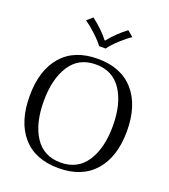

<svg xmlns="http://www.w3.org/2000/svg" viewBox="-167 -1060 1048 1189"><g transform="rotate(20 357.5 -465.5)"><path d="M205 -909 242 -941Q272 -919 304 -888.5Q336 -858 355 -832H360Q379 -858 410.5 -888.5Q442 -919 472 -941L510 -909Q478 -888 439 -852Q400 -816 379 -786H336Q315 -815 276 -851Q237 -887 205 -909ZM37 -350Q37 -519 119.5 -614.5Q202 -710 357 -710Q511 -710 594.5 -614.5Q678 -519 678 -350Q678 -181 594.5 -85.5Q511 10 357 10Q202 10 119.5 -85Q37 -180 37 -350ZM585 -350Q585 -496 527 -584.5Q469 -673 357 -673Q245 -673 187.5 -584.5Q130 -496 130 -350Q130 -203 187.5 -115Q245 -27 357 -27Q469 -27 527 -115.5Q585 -204 585 -350Z"/></g></svg>

Font: Trirong
Style: Regular
Weight: 400
Designer: Katatrad Team
Foundry: CadsonDemak
Version: Version 1.001